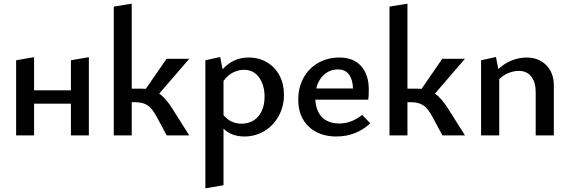

<svg xmlns="http://www.w3.org/2000/svg" viewBox="-20 -739 3111 1048"><path d="M465 -427V0H367V-173H166V0H68V-410L166 -427V-246H367V-410Z M924 -141 1013 0H890L835 -102Q811 -147 785.5 -164Q760 -181 720 -181H699V0H601V-703L699 -719V-255H753Q769 -255 776 -254L889 -418H1013L849 -228Q886 -203 924 -141Z M1530 -222Q1530 -158 1501 -105.5Q1472 -53 1422.5 -23.5Q1373 6 1314 6Q1243 6 1200 -37V272L1101 289V-410L1182 -428L1195 -361Q1253 -425 1337 -425Q1394 -425 1438 -398.5Q1482 -372 1506 -326Q1530 -280 1530 -222ZM1424 -212Q1424 -275 1394 -316.5Q1364 -358 1312 -358Q1282 -358 1252.5 -343.5Q1223 -329 1200 -297V-111Q1218 -88 1243 -76Q1268 -64 1298 -64Q1356 -64 1390 -104Q1424 -144 1424 -212Z M2001 -66Q1924 6 1816 6Q1722 6 1665 -48Q1608 -102 1608 -195Q1608 -262 1637 -314.5Q1666 -367 1717.5 -396Q1769 -425 1832 -425Q1910 -425 1951.5 -378Q1993 -331 1993 -250Q1993 -214 1990 -195H1701Q1705 -132 1738.5 -98.5Q1772 -65 1833 -65Q1898 -65 1957 -112ZM1706 -256H1907Q1905 -306 1884.5 -333Q1864 -360 1825 -360Q1781 -360 1749 -331.5Q1717 -303 1706 -256Z M2429 -141 2518 0H2395L2340 -102Q2316 -147 2290.5 -164Q2265 -181 2225 -181H2204V0H2106V-703L2204 -719V-255H2258Q2274 -255 2281 -254L2394 -418H2518L2354 -228Q2391 -203 2429 -141Z M3003 -271V0H2904V-236Q2904 -290 2880 -321Q2856 -352 2812 -352Q2784 -352 2755.5 -340.5Q2727 -329 2705 -307V0H2606V-410L2687 -428L2700 -362Q2733 -393 2773 -409Q2813 -425 2855 -425Q2920 -425 2961.5 -383.5Q3003 -342 3003 -271Z"/></svg>

Font: Ysabeau Infant Semibold
Style: Regular
Weight: 600
Designer: Christian Thalmann (Catharsis Fonts)
Version: Version 0.003